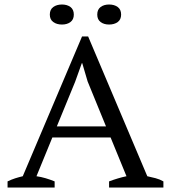

<svg xmlns="http://www.w3.org/2000/svg" viewBox="-20 -836 762 856"><path d="M473.1 -223.1H213.4L142.6 -50.3Q163.1 -47.4 183.1 -41.5Q203.1 -35.6 223.6 -27.3V0H13.7V-27.3Q30.8 -35.6 47.6 -41Q64.5 -46.4 81.5 -50.3L345.7 -673.3H373L636.7 -50.3Q655.3 -46.4 673.8 -41.5Q692.4 -36.6 708.5 -27.3V0H466.3V-27.3Q485.8 -34.7 505.4 -40.5Q524.9 -46.4 543.9 -50.3ZM233.4 -272.5H452.6L370.6 -473.1L346.7 -554.2H344.7L314.9 -471.2ZM202.1 -771Q202.1 -793.5 217.5 -804.7Q232.9 -815.9 256.3 -815.9Q279.3 -815.9 294.2 -804.7Q309.1 -793.5 309.1 -771Q309.1 -749 294.2 -737.8Q279.3 -726.6 256.3 -726.6Q232.9 -726.6 217.5 -737.8Q202.1 -749 202.1 -771ZM413.6 -771Q413.6 -793.5 428.5 -804.7Q443.4 -815.9 466.3 -815.9Q489.7 -815.9 504.9 -804.7Q520 -793.5 520 -771Q520 -749 504.9 -737.8Q489.7 -726.6 466.3 -726.6Q443.4 -726.6 428.5 -737.8Q413.6 -749 413.6 -771Z"/></svg>

Font: PT Astra Serif
Style: Regular
Weight: 400
Designer: A.Korolkova, I. Chaeva
Foundry: ParaType Ltd
Version: Version 1.002